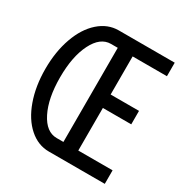

<svg xmlns="http://www.w3.org/2000/svg" viewBox="-162 -830 924 961"><g transform="rotate(30 300.0 -350.0)"><path d="M251 0Q188 0 137 -45.2Q85.9 -90.3 57.4 -170.4Q28.8 -250.5 28.8 -350.1Q28.8 -449.7 57.4 -529.8Q85.9 -609.9 137 -655Q188 -700.2 251 -700.2H574.2V-622.1H376V-401.9H540V-324.2H376V-78.1H574.2V0ZM251 -622.1Q189.9 -622.1 151.9 -546.4Q113.8 -470.7 113.8 -350.1Q113.8 -229.5 151.9 -153.8Q189.9 -78.1 251 -78.1H290V-622.1Z"/></g></svg>

Font: CommitMono
Style: Regular
Weight: 400
Monospace: yes
Designer: Eigil Nikolajsen
Foundry: Eigil Nikolajsen
Version: Version 1.143